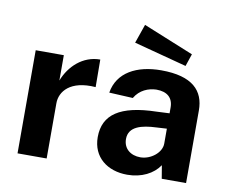

<svg xmlns="http://www.w3.org/2000/svg" viewBox="-80 -836 1132 948"><g transform="rotate(10 485.5 -362.0)"><path d="M63 0H209V-277C209 -336 258 -399 386 -389L385 -527C298 -527 233 -465 204 -390V-517H63Z M573 -734 540 -639 805 -569 826 -631ZM614 10C686 10 744 -20 775 -66L786 0H908V-364C908 -462 849 -527 691 -527C569 -527 474 -478 457 -374L576 -368C601 -411 644 -428 684 -429C738 -429 768 -403 768 -354V-325L704 -322C521 -318 439 -261 439 -148C439 -47 515 10 614 10ZM663 -86C615 -86 578 -114 578 -163C578 -226 643 -242 716 -245L768 -248V-173C768 -128 716 -86 663 -86Z"/></g></svg>

Font: United Sans
Style: Bold
Weight: 700
Designer: Pablo Impallari, Rodrigo Fuenzalida (Modified by Dan O. Williams)
Version: Version 1.000;PS 001.000;hotconv 1.0.88;makeotf.lib2.5.64775